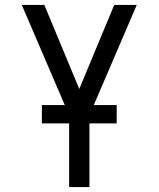

<svg xmlns="http://www.w3.org/2000/svg" viewBox="-20 -755 640 775"><path d="M259 0V-290L68 -735H159L300 -396L441 -735H532L341 -290V0ZM149 -257V-331H451V-257Z"/></svg>

Font: Iosevka Aile
Style: Regular
Weight: 400
Designer: Belleve Invis
Foundry: Belleve Invis
Version: Version 28.0.1; ttfautohint (v1.8.4)